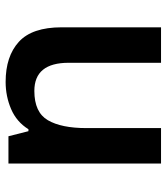

<svg xmlns="http://www.w3.org/2000/svg" viewBox="25 -617 592 682"><g transform="rotate(-90 321.0 -276.0)"><path d="M371 -552Q462 -552 513.5 -505Q565 -458 565 -353V0H439V-328Q439 -450 339 -450Q263 -450 235 -402Q207 -354 207 -265V0H81V-542H178L196 -471H203Q229 -513 274.5 -532.5Q320 -552 371 -552Z"/></g></svg>

Font: Noto Sans Malayalam SemiBold
Style: Regular
Weight: 600
Designer: Jelle Bosma - Monotype Design Team
Foundry: Monotype Imaging Inc.
Version: Version 2.104; ttfautohint (v1.8.4.7-5d5b)